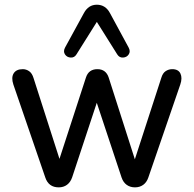

<svg xmlns="http://www.w3.org/2000/svg" viewBox="-20 -788 822 815"><path d="M172.2 -34.7 36.7 -429.3Q27 -458.8 38 -476.6Q49 -494.4 76.7 -494.4Q91.3 -494.4 103.8 -485.7Q116.3 -477 122.5 -456.3L244.4 -76.3H220.3L344.7 -458.7Q350.6 -477 362.9 -485.7Q375.1 -494.4 393.4 -494.4Q411.7 -494.4 423.6 -485.4Q435.6 -476.4 441.4 -458.7L563.8 -76.3H540.9L664.9 -458.2Q670.8 -478 683.5 -486.2Q696.1 -494.4 711.1 -494.4Q737.3 -494.4 746 -475.6Q754.7 -456.8 745.3 -429.3L609.7 -34.7Q602.6 -13.9 587.8 -3.3Q573 7.3 553 7.3Q532.6 7.3 517.9 -3.3Q503.1 -13.9 496 -34.7L367.1 -423.1H414.4L286.3 -35.3Q279.2 -14.5 264.4 -3.6Q249.7 7.3 229.3 7.3Q186.2 7.3 172.2 -34.7ZM477.7 -557 391.1 -695 304.5 -557Q295.8 -542.7 279.9 -543.7Q264 -544.6 255.7 -557.3Q247.5 -569.9 256.2 -586.2L336.1 -732.4Q355.2 -768 391.1 -768Q427.7 -768 446.8 -732.4L526 -586.2Q534.8 -569.9 526.5 -557.3Q518.3 -544.6 502.4 -543.7Q486.5 -542.7 477.7 -557Z"/></svg>

Font: SN Pro Thin
Style: Regular
Weight: 200
Designer: Tobias Whetton
Foundry: Supernotes
Version: Version 1.003;Glyphs 3.3 (3324)